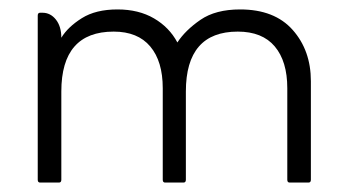

<svg xmlns="http://www.w3.org/2000/svg" viewBox="-20 -387 737 407"><path d="M110 -307Q124 -330 153.5 -348.5Q183 -367 229 -367Q274 -367 306.5 -348Q339 -329 356 -297Q373 -323 405 -345Q437 -367 489 -367Q562 -367 600.5 -323.5Q639 -280 639 -215V-6Q639 0 634 0H594Q589 0 589 -6V-200Q589 -257 562.5 -288.5Q536 -320 484 -320Q374 -320 374 -193V-6Q374 0 369 0H330Q325 0 325 -6V-200Q325 -257 298.5 -288.5Q272 -320 221 -320Q110 -320 110 -193V-6Q110 0 105 0H65Q60 0 60 -6V-354Q60 -360 65 -360H70Q87 -360 98.5 -345.5Q110 -331 110 -307Z"/></svg>

Font: Zain Light
Style: Regular
Weight: 300
Designer: Zain,Boutros
Foundry: Mobile Telecommunications Company (Zain), 2024
Version: Version 1.51; ttfautohint (v1.8.4)